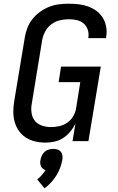

<svg xmlns="http://www.w3.org/2000/svg" viewBox="-20 -763 640 1038"><path d="M226 8Q197 8 169.5 1.5Q142 -5 119.5 -19.5Q97 -34 81.5 -56.5Q66 -79 59 -105Q52 -131 52 -160Q52 -189 57 -217L114 -560Q118 -586 128 -612Q138 -638 155.5 -660Q173 -682 196.5 -699Q220 -716 245.5 -726Q271 -736 298 -739.5Q325 -743 351 -743Q378 -743 405 -740Q432 -737 456.5 -728Q481 -719 501.5 -704Q522 -689 535.5 -667Q549 -645 554 -618.5Q559 -592 554 -565Q554 -563 553.5 -561Q553 -559 553 -557H457Q457 -558 457.5 -559Q458 -560 458 -562Q461 -583 454 -603.5Q447 -624 431 -637Q415 -650 394 -654.5Q373 -659 351 -659Q327 -659 302.5 -653Q278 -647 257.5 -631.5Q237 -616 224.5 -593Q212 -570 208 -546L152 -204Q147 -178 150.5 -153Q154 -128 168.5 -110Q183 -92 206.5 -84Q230 -76 256 -76Q278 -76 300.5 -81Q323 -86 342.5 -99Q362 -112 374.5 -132.5Q387 -153 391 -175L414 -319H297L310 -403H525L458 0H372L388 -96Q377 -72 360 -51.5Q343 -31 321.5 -17Q300 -3 275 2.5Q250 8 226 8ZM221 255 181 207Q194 197 205.5 184Q217 171 226 157Q218 154 211.5 148.5Q205 143 201.5 135.5Q198 128 197.5 119Q197 110 199 101Q201 89 206.5 77.5Q212 66 221.5 57.5Q231 49 243.5 45.5Q256 42 268 42Q280 42 291 45.5Q302 49 309 57.5Q316 66 317.5 77.5Q319 89 317 101Q313 123 305 144.5Q297 166 284.5 186Q272 206 256 223.5Q240 241 221 255Z"/></svg>

Font: Iosevka Curly Medium Extended
Style: Italic
Weight: 500
Width: 7
Italic angle: -9°
Monospace: yes
Designer: Belleve Invis
Foundry: Belleve Invis
Version: Version 11.1.0; ttfautohint (v1.8.3)